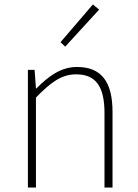

<svg xmlns="http://www.w3.org/2000/svg" viewBox="-20 -840 619 860"><path d="M105 -527V0H141V-403C208 -472 256 -507 321 -507C411 -507 448 -450 448 -334V0H484V-339C484 -475 433 -540 325 -540C252 -540 197 -498 143 -444H141L135 -527ZM251 -651 272 -631 424 -797 396 -820Z"/></svg>

Font: Kinto Sans Thin
Style: Regular
Weight: 100
Designer: Authors: Ryoko NISHIZUKA  (kana & ideographs); Paul D. Hunt (Latin, Greek & Cyrillic); Wenlong ZHANG  (bopomofo); Sandol
Foundry: Adobe Systems Incorporated, ookami Inc.
Version: Version 0.001